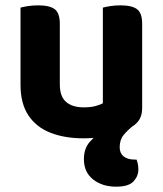

<svg xmlns="http://www.w3.org/2000/svg" viewBox="-20 -507 614 725"><path d="M360.7 -5.4 485.3 -34.2Q462 -15.6 446.9 2.6Q431.9 20.8 431.9 49.4Q431.9 71.1 446.7 83.4Q461.6 95.6 488.3 95.6H495.7Q498.7 103.9 500.6 112.9Q502.4 122 502.4 133Q502.4 158.2 484.1 178Q465.8 197.9 418.5 197.9Q366.1 197.9 331.5 170.5Q296.8 143.1 296.8 94.3Q296.8 54.1 318.6 29.1Q340.5 4.1 360.7 -5.4ZM57.5 -187.2V-259.2H205.9V-188.2Q205.9 -142.4 229.7 -122Q253.4 -101.6 295.9 -101.6Q323 -101.6 341.1 -106.7Q359.2 -111.8 368.4 -117V-259.2H516.8V-98.7Q516.8 -74.7 507.5 -57.6Q498.2 -40.6 477.2 -27.8Q462.6 -18.8 445.1 -12.5Q427.6 -6.2 407.5 -0.2Q384.2 6.6 355.6 10.9Q326.9 15.3 294.9 15.3Q224.4 15.3 170.6 -5.7Q116.9 -26.8 87.2 -71.4Q57.5 -116.1 57.5 -187.2ZM516.8 -214.1H368.4V-478.2Q378 -481 396.1 -483.9Q414.2 -486.8 435 -486.8Q478.3 -486.8 497.6 -472.2Q516.8 -457.6 516.8 -417.1ZM205.9 -214.1H57.5V-478.2Q67.1 -481 85.2 -483.9Q103.3 -486.8 124.4 -486.8Q167.4 -486.8 186.7 -472.2Q205.9 -457.6 205.9 -417.1Z"/></svg>

Font: Baloo Bhaijaan 2
Style: Regular
Weight: 400
Designer: Sanskriti Dholi, Noopur Datye and Ek Type
Foundry: Ek Type
Version: Version 1.701